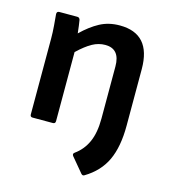

<svg xmlns="http://www.w3.org/2000/svg" viewBox="-105 -589 768 867"><g transform="rotate(15 279.0 -155.5)"><path d="M369 191Q361 196 354 188L298 121Q290 111 300 104Q338 77 357.5 33.5Q377 -10 377 -76V-320Q377 -402 308 -402Q277 -402 248 -386Q219 -370 182 -335V-12Q182 0 170 0H75Q64 0 64 -12V-367Q64 -395 61.5 -426Q59 -457 57 -478Q56 -492 69 -492H153Q163 -492 166 -481Q168 -471 170 -454Q172 -437 174 -420Q215 -460 256 -482Q297 -504 349 -504Q495 -504 495 -339V-74Q495 24 465.5 87.5Q436 151 369 191Z"/></g></svg>

Font: Sofia Sans
Style: Bold
Weight: 700
Designer: Botio Nikoltchev, Ani Petrova
Foundry: lettersoup
Version: Version 4.100; ttfautohint (v1.8.4.7-5d5b)